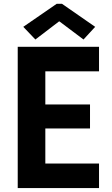

<svg xmlns="http://www.w3.org/2000/svg" viewBox="-20 -958 572 978"><path d="M70.3 -719.7H484.4V-594.7H210.9V-425.8H438.5V-303.7H210.9V-125H484.4V0H70.3ZM98.6 -821.3 268.6 -938.5H295.9L464.8 -821.3L405.3 -756.8L283.2 -848.6H280.3L160.2 -756.8Z"/></svg>

Font: Reddit Sans Fudge
Style: Bold
Weight: 700
Designer: Stephen Hutchings
Foundry: Reddit
Version: Version 1.013